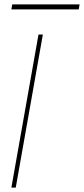

<svg xmlns="http://www.w3.org/2000/svg" viewBox="-20 -858 384 878"><path d="M32 0 156 -700H176L52 0ZM32 -815 36 -838H344L340 -815Z"/></svg>

Font: DM Sans 10pt Thin
Style: Italic
Weight: 250
Italic angle: -10°
Version: Version 4.004;gftools[0.9.30]